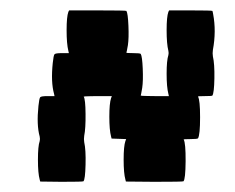

<svg xmlns="http://www.w3.org/2000/svg" viewBox="-20 -570 456 373"><path d="M112.8 -546.9 114.3 -549.8H169.4Q224.6 -549.8 225.6 -548.8Q228.5 -543.9 229.5 -520Q230.5 -496.1 228.5 -482.4Q226.1 -468.8 225.6 -467.8Q224.6 -466.8 238.8 -466.8Q252 -466.8 253.4 -465.3Q256.3 -460.4 257.3 -436.8Q258.3 -413.1 256.3 -399.4Q253.9 -385.3 253.4 -384.3L256.8 -383.8Q260.3 -383.8 266.6 -383.5Q272.9 -383.3 280.3 -383.3H308.1L307.1 -387.7Q303.7 -400.9 303.7 -426.8Q303.7 -452.6 307.1 -462.9Q308.1 -466.8 307.1 -471.2Q303.7 -484.9 303.7 -511.2Q303.7 -537.6 307.1 -546.9L308.6 -549.8H350.1Q391.6 -549.8 392.6 -548.8Q393.1 -548.3 394 -543Q400.4 -509.3 393.6 -473.1Q392.6 -466.3 393.6 -460.4Q397 -445.8 396.5 -417.7Q396 -389.6 392.6 -384.3Q391.6 -383.3 377.9 -383.3Q363.8 -383.3 364.7 -382.3Q368.7 -375.5 368.7 -342.3Q368.7 -308.1 364.7 -301.3Q363.3 -299.8 350.1 -299.8Q335.9 -299.8 336.9 -298.8Q340.8 -292 340.6 -256.8Q340.3 -221.7 336.4 -217.8Q335.4 -216.8 279.8 -216.8L224.6 -217.3L223.6 -221.2Q220.2 -233.4 220.2 -259.8Q220.2 -286.1 223.6 -295.9L225.1 -299.8L210.9 -300.3L196.8 -300.8L195.8 -304.7Q192.4 -317.4 192.4 -343.3Q192.4 -369.1 195.8 -379.4L197.3 -383.3H169.4Q162.1 -383.3 155.8 -383.1Q149.4 -382.8 146 -382.8L142.6 -382.3Q146 -377 146.2 -348.6Q146.5 -320.3 143.6 -306.2Q142.6 -299.8 143.6 -293.9Q147 -278.8 146.2 -250Q145.5 -221.2 142.1 -217.8Q141.1 -216.8 99.6 -216.8L58.1 -217.3L57.1 -221.2Q53.7 -233.4 53.7 -259.8Q53.7 -286.1 57.1 -295.9Q58.1 -299.8 57.1 -304.7Q50.8 -327.6 54.7 -364.3Q56.2 -378.9 58.1 -381.1Q60.1 -383.3 72.3 -383.3H85.9L85 -387.7Q78.6 -410.6 82.5 -447.8Q84 -462.4 85.9 -464.6Q87.9 -466.8 100.1 -466.8H113.8L112.8 -471.2Q109.4 -484.9 109.4 -511.2Q109.4 -537.6 112.8 -546.9Z"/></svg>

Font: VT323
Style: Regular
Weight: 400
Monospace: yes
Version: Version 001.002